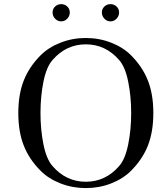

<svg xmlns="http://www.w3.org/2000/svg" viewBox="-20 -914 827 947"><path d="M251.7 -821.8Q239.3 -835 239.3 -852.5Q239.3 -870.1 251.7 -881.8Q264.2 -893.6 281.7 -893.6Q299.3 -893.6 311.8 -881.8Q324.2 -870.1 324.2 -852.5Q324.2 -835 311.8 -821.8Q299.3 -808.6 281.7 -808.6Q264.2 -808.6 251.7 -821.8ZM494.9 -821.8Q482.4 -835 482.4 -852.5Q482.4 -870.1 494.9 -881.8Q507.3 -893.6 524.9 -893.6Q542.5 -893.6 554.9 -881.8Q567.4 -870.1 567.4 -852.5Q567.4 -835 554.9 -821.8Q542.5 -808.6 524.9 -808.6Q507.3 -808.6 494.9 -821.8ZM180.7 -641.6Q219.7 -680.7 278.6 -703.6Q337.4 -726.6 403.3 -726.6Q469.2 -726.6 528.1 -703.6Q586.9 -680.7 626 -641.6Q682.6 -585 709.5 -516.8Q736.3 -448.7 736.3 -356.4Q736.3 -264.2 709.5 -196Q682.6 -127.9 626 -71.3Q586.9 -32.2 528.1 -9.3Q469.2 13.7 403.3 13.7Q337.4 13.7 278.6 -9.3Q219.7 -32.2 180.7 -71.3Q124 -127.9 97.2 -196Q70.3 -264.2 70.3 -356.4Q70.3 -448.7 97.2 -516.8Q124 -585 180.7 -641.6ZM239.3 -94.7Q306.2 -17.6 403.3 -17.6Q500.5 -17.6 567.4 -94.7Q597.7 -128.9 612.3 -201.7Q627 -274.4 627 -356.4Q627 -438.5 612.3 -511.2Q597.7 -584 567.4 -618.2Q500.5 -695.3 403.3 -695.3Q306.2 -695.3 239.3 -618.2Q209 -584 194.3 -511.2Q179.7 -438.5 179.7 -356.4Q179.7 -274.4 194.3 -201.7Q209 -128.9 239.3 -94.7Z"/></svg>

Font: Theano Old Style
Style: Regular
Weight: 400
Designer: Alexey Kryukov
Version: Version 2.00